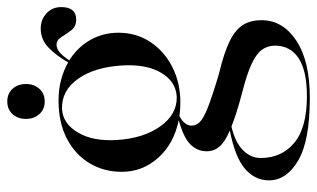

<svg xmlns="http://www.w3.org/2000/svg" viewBox="-192 -434 872 528"><g transform="rotate(-90 244.0 -170.0)"><path d="M304.5 -4Q363.5 10 395.5 26Q427.5 42 440 63Q452.5 84 452.5 113Q452.5 171.5 396.5 208.8Q340.5 246 238.5 246Q121 246 66.5 214Q12 182 12 133.5Q12 95.5 43.5 68Q75 40.5 149 26Q117.5 12.5 104.8 -2.5Q92 -17.5 92 -37.5Q92 -63.5 111 -82.5Q130 -101.5 177.5 -114.5Q113 -127.5 74.2 -170.8Q35.5 -214 35.5 -271Q35.5 -320.5 59.2 -360Q83 -399.5 127 -422.2Q171 -445 231.5 -445Q262 -445 288.5 -438Q315 -431 336.5 -418.5Q355.5 -452 377.5 -473Q399.5 -494 429.5 -494Q454.5 -494 471.5 -478Q488.5 -462 488.5 -438Q488.5 -396.5 454.5 -396.5Q435 -396.5 424.8 -410Q414.5 -423.5 406.2 -437Q398 -450.5 385 -450.5Q373.5 -450.5 363 -441Q352.5 -431.5 342 -415.5Q378 -393 398 -357.8Q418 -322.5 418 -280.5Q418 -231 392.5 -192.5Q367 -154 323.5 -132Q280 -110 225.5 -110Q207 -110 189 -112.5Q177.5 -107 170 -98.2Q162.5 -89.5 162.5 -79Q162.5 -67 172.2 -56.8Q182 -46.5 212.2 -34.5Q242.5 -22.5 304.5 -4ZM209.5 -435.5Q169 -434 144 -392.5Q119 -351 123 -285Q127.5 -211.5 160.5 -165.2Q193.5 -119 241 -120Q283 -121.5 307.5 -162.2Q332 -203 328 -270Q323.5 -345.5 291.5 -391Q259.5 -436.5 209.5 -435.5ZM73.5 111Q73.5 168 115 203Q156.5 238 243.5 238Q313 238 347.8 215.2Q382.5 192.5 382.5 150Q382.5 131 371.8 115.2Q361 99.5 333 86.2Q305 73 253.5 60Q223.5 52 200.5 44.8Q177.5 37.5 160 30.5Q117 40.5 95.2 62Q73.5 83.5 73.5 111ZM229 -483Q207.5 -483 194.2 -497.8Q181 -512.5 181 -534.5Q181 -557 194.2 -571.5Q207.5 -586 229 -586Q250.5 -586 263.8 -571.5Q277 -557 277 -534.5Q277 -512.5 263.8 -497.8Q250.5 -483 229 -483Z"/></g></svg>

Font: Fraunces 144pt S000
Style: Regular
Weight: 400
Version: Version 1.000; ttfautohint (v1.8.3)